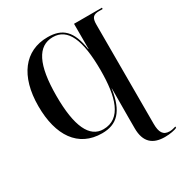

<svg xmlns="http://www.w3.org/2000/svg" viewBox="-217 -881 1206 1276"><g transform="rotate(-30 386.0 -242.5)"><path d="M678 240C719 240 756 232 772 224V214C755 219 739 223 724 223C674 223 656 191 656 126V-636C656 -689 673 -704 717 -704H744V-714H530V-521H528C505 -670 447 -725 332 -725C157 -725 51 -588 51 -358C51 -132 147 10 329 10C442 10 508 -51 532 -217H533C532 -88 532 -39 532 4V89C532 196 586 240 678 240ZM350 -9C244 -9 189 -123 189 -357C189 -596 247 -708 363 -708C477 -708 529 -593 529 -358C529 -158 489 -9 350 -9Z"/></g></svg>

Font: Noto Serif Display SemiCondensed SemiBold
Style: Regular
Weight: 600
Width: 4
Designer: Monotype Design Team
Foundry: Monotype Imaging Inc.
Version: Version 2.009